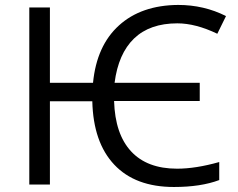

<svg xmlns="http://www.w3.org/2000/svg" viewBox="-20 -744 959 774"><path d="M694.8 -649.9Q584 -649.9 520.5 -588.9Q457 -527.8 441.9 -410.2H785.2V-336.9H439.9Q443.8 -203.6 508.5 -133.8Q573.2 -64 693.8 -64Q769 -64 863.8 -90.8V-18.1Q789.6 9.8 681.2 9.8Q525.4 9.8 440.7 -80.1Q356 -169.9 352.1 -335.9H181.2V0H98.1V-713.9H181.2V-410.2H355Q369.6 -560.1 459.7 -641.6Q549.8 -723.1 698.2 -724.1Q802.2 -724.1 891.1 -679.2L856 -607.9Q768.6 -649.9 694.8 -649.9Z"/></svg>

Font: OpenSans-Regular
Style: Regular
Weight: 400
Foundry: Ascender Corporation
Version: Version 1.10